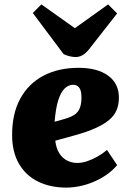

<svg xmlns="http://www.w3.org/2000/svg" viewBox="-20 -838 592 872"><path d="M337 -530Q422 -530 471 -494.5Q520 -459 520 -395Q520 -364 510 -339Q500 -314 476.5 -294Q453 -274 414.5 -256.5Q376 -239 318 -223L231 -199Q235 -165 249 -142.5Q263 -120 284.5 -109Q306 -98 331 -98Q353 -98 376.5 -106Q400 -114 423 -127Q446 -140 466 -157L512 -88Q490 -62 462 -43Q434 -24 402.5 -11Q371 2 340 8Q309 14 281 14Q208 14 152.5 -13.5Q97 -41 66 -94.5Q35 -148 35 -225Q35 -322 72 -390Q109 -458 177 -494Q245 -530 337 -530ZM350 -396Q350 -416 345.5 -428.5Q341 -441 332.5 -447Q324 -453 312 -453Q291 -453 273.5 -436Q256 -419 244.5 -382.5Q233 -346 228 -285L274 -298Q299 -305 316 -315.5Q333 -326 341.5 -345Q350 -364 350 -396ZM129 -779 168 -818 320 -710 471 -818 512 -777 385 -615Q370 -596 355 -587.5Q340 -579 324 -579Q310 -579 296 -582.5Q282 -586 269 -592Z"/></svg>

Font: Literata 18pt ExtraBold
Style: Italic
Weight: 800
Italic angle: -2°
Designer: Latin by Veronika Burian and Jose Scaglione. Greek by Irene Vlachou. Cyrillic by Vera Evstafieva
Foundry: TypeTogether
Version: Version 3.103;gftools[0.9.29]